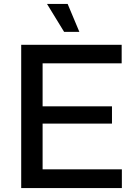

<svg xmlns="http://www.w3.org/2000/svg" viewBox="-20 -957 690 977"><path d="M87.9 0V-729H599.1V-634.8H196.8V-416H549.8V-328.1H196.8V-95.2H600.1V0ZM219.2 -937H324.2L383.8 -794.9H306.2Z"/></svg>

Font: Lumene Sans Medium
Style: Regular
Weight: 500
Designer: Deni Anggara
Version: Version 1.003;Glyphs 3.1.2 (3151)